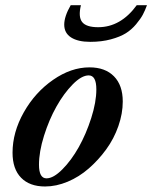

<svg xmlns="http://www.w3.org/2000/svg" viewBox="-20 -692 574 724"><path d="M320.3 -534.2Q273.9 -534.2 248 -550.8Q222.2 -567.4 222.2 -599.1Q222.2 -629.9 246.6 -672.4H285.2Q274.4 -628.4 289.8 -608.9Q305.2 -589.4 350.1 -589.4Q435.1 -589.4 495.6 -672.4H534.2Q526.9 -652.3 518.6 -636.7Q510.3 -621.1 493.2 -600.6Q476.1 -580.1 454.6 -566.7Q433.1 -553.2 398.2 -543.7Q363.3 -534.2 320.3 -534.2ZM149.9 11.2Q91.8 11.2 59.6 -21.7Q27.3 -54.7 27.3 -116.2Q27.3 -193.4 69.8 -268.6Q112.3 -343.8 180.2 -390.9Q248 -438 317.4 -438Q376.5 -438 409.7 -404.3Q442.9 -370.6 442.9 -309.1Q442.9 -263.7 426.3 -216.3Q409.7 -168.9 380.6 -128.9Q351.6 -88.9 314.9 -56.9Q278.3 -24.9 235.1 -6.8Q191.9 11.2 149.9 11.2ZM155.3 -19.5Q181.6 -19.5 215.3 -53.5Q249 -87.4 276.9 -137Q304.7 -186.5 324 -246.8Q343.3 -307.1 343.3 -355Q343.3 -407.7 314.5 -407.7Q287.6 -407.7 254.2 -373.8Q220.7 -339.8 192.9 -290.3Q165 -240.7 146 -180.2Q127 -119.6 127 -70.8Q127 -19.5 155.3 -19.5Z"/></svg>

Font: Elstob 14pt SemiBold
Style: Italic
Weight: 600
Italic angle: -20°
Designer: Peter S. Baker
Version: Version 1.015